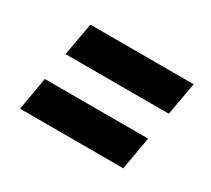

<svg xmlns="http://www.w3.org/2000/svg" viewBox="-76 -606 640 581"><g transform="rotate(30 243.5 -315.5)"><path d="M456.5 -479.5 436 -364.7H75.2L95.7 -479.5ZM419.4 -268.1 399.4 -152.8H38.6L58.6 -268.1Z"/></g></svg>

Font: Roboto Condensed
Style: Bold Italic
Weight: 700
Italic angle: -12°
Designer: Christian Robertson
Foundry: Google
Version: Version 3.0